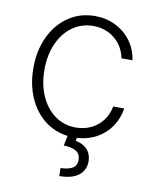

<svg xmlns="http://www.w3.org/2000/svg" viewBox="-83 -601 686 855"><g transform="rotate(10 260.5 -173.5)"><path d="M277.3 -538.1Q328.1 -538.1 370.6 -517.3Q413.1 -496.6 440.7 -459.2Q468.3 -421.9 475.6 -373H425.8Q419.4 -407.2 399.2 -434.6Q378.9 -461.9 347.7 -477.5Q316.4 -493.2 278.3 -493.2Q225.6 -493.2 184.3 -463.9Q143.1 -434.6 119.9 -382.6Q96.7 -330.6 96.7 -264.6Q96.7 -198.7 119.6 -146.2Q142.6 -93.8 183.8 -64Q225.1 -34.2 278.3 -34.2Q315.9 -34.2 347.2 -49.1Q378.4 -64 399.2 -91.3Q419.9 -118.7 426.8 -155.3H476.6Q469.7 -108.9 444.6 -72.3Q419.4 -35.6 379.9 -13.9Q340.3 7.8 291.5 10.3L289.1 24.4Q321.8 29.8 341.3 50.5Q360.8 71.3 361.3 105.5Q360.4 146 330.6 168.5Q300.8 190.9 244.1 191.4L243.2 155.3Q279.8 154.3 298.1 142.6Q316.4 130.9 316.4 106.4Q316.4 80.1 297.9 67.6Q279.3 55.2 240.2 53.7L249.5 8.8Q189 1.5 143.1 -35.4Q97.2 -72.3 72 -131.6Q46.9 -190.9 46.9 -263.7Q46.9 -341.8 76.2 -404.3Q105.5 -466.8 158 -502.4Q210.4 -538.1 277.3 -538.1Z"/></g></svg>

Font: Pretendard Std ExtraLight
Style: Regular
Weight: 200
Designer: Base glyphs from Inter by Rasmus Andersson; Hangeul glyphs from Noto Sans CJK(Source Han Sans) by Jang Soo-young and Kan
Foundry: Kil Hyung-jin
Version: Version 1.309